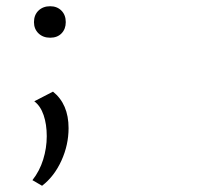

<svg xmlns="http://www.w3.org/2000/svg" viewBox="-20 -412 640 616"><path d="M84 166Q107 137 118.5 100Q130 63 130 25Q130 -13 120 -42.5Q110 -72 90 -87L150 -118Q200 -78 200 -1Q200 53 177 103.5Q154 154 115 184ZM89 -341Q89 -364 103.5 -378Q118 -392 141 -392Q163 -392 177 -378Q191 -364 191 -341Q191 -319 177.5 -305Q164 -291 141 -291Q118 -291 103.5 -305Q89 -319 89 -341Z"/></svg>

Font: Ysabeau
Style: Regular
Weight: 400
Designer: Christian Thalmann (Catharsis Fonts)
Version: Version 0.003